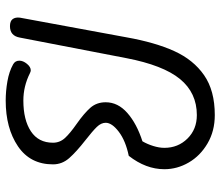

<svg xmlns="http://www.w3.org/2000/svg" viewBox="-70 -701 774 674"><g transform="rotate(90 317.0 -364.0)"><path d="M206 -23Q193 -30 193 -45Q193 -58 204 -71.5Q215 -85 227 -85Q231 -85 237 -82Q283 -59 333 -59Q401 -59 441 -85.5Q481 -112 481 -163Q481 -187 464.5 -205Q448 -223 415 -246Q378 -272 358.5 -294Q339 -316 339 -348Q339 -391 376.5 -424Q414 -457 476 -477Q486 -494 492.5 -515Q499 -536 499 -554Q499 -602 466.5 -635Q434 -668 384 -668Q306 -668 257.5 -609Q209 -550 184 -420L112 -47Q106 -12 72 -12Q54 -12 47 -21.5Q40 -31 42 -47L111 -421Q129 -522 159.5 -589Q190 -656 244 -693.5Q298 -731 384 -731Q440 -731 483.5 -705.5Q527 -680 550.5 -639.5Q574 -599 574 -554Q574 -489 527 -429Q474 -418 442.5 -394Q411 -370 411 -348Q411 -332 425.5 -317Q440 -302 472 -277Q513 -245 535 -220Q557 -195 557 -163Q557 -83 493.5 -40Q430 3 333 3Q300 3 265.5 -3Q231 -9 206 -23Z"/></g></svg>

Font: Mali
Style: Italic
Weight: 400
Italic angle: -10°
Version: Version 1.000; ttfautohint (v1.6)